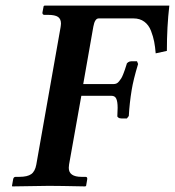

<svg xmlns="http://www.w3.org/2000/svg" viewBox="-20 -666 626 687"><path d="M227.1 -77.1Q226.1 -69.3 226.1 -65.4Q226.1 -33.2 272 -33.2H286.1Q293.5 -33.2 292 -23.9L288.1 -1L285.2 1Q189.9 -1 154.8 -1L23.9 1L22.9 -1L26.9 -23.9Q28.3 -33.2 36.1 -33.2H48.8Q78.1 -33.2 91.8 -43Q105.5 -52.7 109.9 -77.1L196.8 -568.8Q196.8 -569.3 197.5 -574.2Q198.2 -579.1 198.2 -581.5Q198.2 -598.1 187.5 -605.5Q176.8 -612.8 151.9 -612.8H138.2Q135.3 -612.8 133.3 -615.2Q131.3 -617.7 131.8 -621.1L136.2 -644L139.2 -646H585.9Q577.1 -571.3 577.1 -483.9L537.1 -475.1Q535.2 -498.5 531.7 -516.6Q528.3 -534.7 520.3 -555.7Q512.2 -576.7 496.3 -588.4Q480.5 -600.1 458 -600.1H333Q319.3 -600.1 314 -570.8L277.8 -365.2H386.2Q392.1 -365.2 397 -367.4Q401.9 -369.6 406.2 -375.2Q410.6 -380.9 413.6 -385.3Q416.5 -389.6 420.7 -400.1Q424.8 -410.6 426.8 -416.5L433.1 -436Q433.1 -439.5 438.2 -443.1Q443.4 -446.8 450.2 -446.8H470.2L474.1 -437Q457 -380.4 451.2 -344.2Q443.4 -296.9 440.9 -251L434.1 -242.2H414.1Q407.2 -242.2 403.1 -245.4Q398.9 -248.5 399.9 -252Q400.9 -272.5 400.9 -280.3Q400.9 -301.8 396.2 -312.5Q391.6 -323.2 378.9 -323.2H271Z"/></svg>

Font: Linux Libertine G
Style: Bold Italic
Weight: 700
Italic angle: -11.5°
Designer: Philipp H. Poll
Foundry: Philipp H. Poll
Version: Version 4.1.0